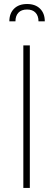

<svg xmlns="http://www.w3.org/2000/svg" viewBox="-20 -932 265 952"><path d="M127.9 0H95.7V-707H127.9ZM114.3 -912.1Q155.3 -912.1 178.7 -888.9Q202.1 -865.7 202.1 -826.2H170.9Q170.9 -853.5 156.2 -869.1Q141.6 -884.8 114.3 -884.8Q85.9 -884.8 71.3 -869.1Q56.6 -853.5 56.6 -826.2H26.4Q26.4 -865.7 49.8 -888.9Q73.2 -912.1 114.3 -912.1Z"/></svg>

Font: Pretendard Thin
Style: Regular
Weight: 100
Designer: Base glyphs from Inter by Rasmus Andersson; Hangeul glyphs from Noto Sans CJK(Source Han Sans) by Jang Soo-young and Kan
Foundry: Kil Hyung-jin
Version: Version 1.309